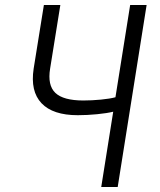

<svg xmlns="http://www.w3.org/2000/svg" viewBox="-20 -750 640 770"><path d="M386 0 434 -302Q410 -296 370 -292Q330 -288 292 -288Q192 -288 146.5 -336Q101 -384 115 -475L156 -730H222L181 -475Q170 -408 202 -377.5Q234 -347 314 -347Q348 -347 384.5 -350.5Q421 -354 443 -360L502 -730H568L452 0Z"/></svg>

Font: NKDuy Mono ExtraLight
Style: Italic
Weight: 200
Italic angle: -9°
Monospace: yes
Designer: NKDuy
Foundry: NKDuy
Version: Version 2.251; ttfautohint (v1.8.4.7-5d5b)